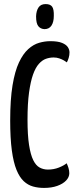

<svg xmlns="http://www.w3.org/2000/svg" viewBox="-20 -912 381 942"><path d="M196 10Q167 10 142 3Q117 -4 96.5 -23Q76 -42 61 -78.5Q46 -115 38 -174.5Q30 -234 30 -321Q30 -424 41.5 -493.5Q53 -563 73 -605.5Q93 -648 118.5 -671Q144 -694 172 -702Q200 -710 227 -710Q264 -710 284.5 -701.5Q305 -693 313 -680.5Q321 -668 321 -655Q321 -641 317 -628Q313 -615 308 -606Q303 -610 293.5 -615.5Q284 -621 271 -625.5Q258 -630 243 -630Q224 -630 205.5 -623.5Q187 -617 170.5 -598.5Q154 -580 142 -546Q130 -512 122.5 -458Q115 -404 115 -325Q115 -249 122.5 -201Q130 -153 143 -126.5Q156 -100 174.5 -90Q193 -80 215 -80Q244 -80 269 -90Q294 -100 307 -111Q312 -101 316 -88Q320 -75 320 -62Q320 -43 304.5 -26.5Q289 -10 261 0Q233 10 196 10ZM198 -769Q179 -770 168 -783.5Q157 -797 157 -832Q158 -859 169 -875.5Q180 -892 204 -892Q227 -892 236 -879Q245 -866 244 -834Q244 -804 232.5 -786.5Q221 -769 198 -769Z"/></svg>

Font: Yanone Kaffeesatz
Style: Regular
Weight: 400
Designer: Yanone (Cyrillic: Daniel Pouzeot, Huerta Tipografica, and Cyreal)
Foundry: Yanone
Version: Version 2.003